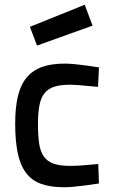

<svg xmlns="http://www.w3.org/2000/svg" viewBox="-20 -778 476 809"><path d="M253 -510Q272 -510 296.5 -507.5Q321 -505 344 -502Q370 -498 397 -494L393 -412Q370 -414 349 -416Q330 -418 310 -419.5Q290 -421 276 -421Q235 -421 208.5 -412.5Q182 -404 167 -384.5Q152 -365 146 -333.5Q140 -302 140 -257Q140 -207 145 -173Q150 -139 165 -118Q180 -97 207 -88Q234 -79 277 -79Q291 -79 311 -80Q331 -81 350 -83Q371 -85 394 -87L397 -5Q368 -1 342 3Q319 6 294 8.5Q269 11 251 11Q192 11 152.5 -3.5Q113 -18 89 -50.5Q65 -83 54.5 -134Q44 -185 44 -257Q44 -325 55.5 -373Q67 -421 92.5 -451.5Q118 -482 157.5 -496Q197 -510 253 -510ZM337 -758 370 -670 136 -586 106 -665Z"/></svg>

Font: Panefresco 600wt
Style: Regular
Weight: 600
Designer: Campivisivi
Foundry: Campivisivi & Chank Co
Version: Version 1.001